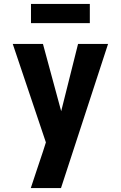

<svg xmlns="http://www.w3.org/2000/svg" viewBox="-20 -959 616 979"><path d="M137 0H291L531 -735H378L292 -392L199 -735H45L214 -233L199 -186Q183 -140 168 -93.5Q153 -47 137 0ZM138 -841H438V-939H138Z"/></svg>

Font: Iosevka Sparkle Heavy
Style: Regular
Weight: 900
Designer: Belleve Invis
Foundry: Belleve Invis
Version: Version 4.5.0; ttfautohint (v1.8.3)